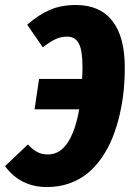

<svg xmlns="http://www.w3.org/2000/svg" viewBox="-49 -733 524 771"><path d="M255.9 -712.9Q352.5 -712.9 402.3 -648.9Q452.1 -585 452.1 -461.9Q452.1 -413.6 447.3 -366.2Q442.4 -318.8 431.2 -271Q419.9 -223.1 403.1 -180.9Q386.2 -138.7 361.1 -101.8Q335.9 -64.9 304.4 -38.6Q272.9 -12.2 231 2.9Q189 18.1 140.1 18.1Q32.7 18.1 -28.8 -65.9L63 -152.8Q83.5 -131.3 101.3 -122.1Q119.1 -112.8 144 -112.8Q169.9 -112.8 190.9 -127Q211.9 -141.1 226.8 -166.5Q241.7 -191.9 252 -223.4Q262.2 -254.9 269 -293.9H89.8L107.9 -416H280.8Q282.2 -441.4 282.2 -465.8Q282.2 -530.3 267.6 -558.1Q252.9 -585.9 221.2 -585.9Q195.8 -585.9 174.3 -575.9Q152.8 -565.9 123 -543L60.1 -633.8Q106 -673.8 151.4 -693.4Q196.8 -712.9 255.9 -712.9Z"/></svg>

Font: Fira Sans Compressed ExtraBold
Style: Italic
Weight: 800
Width: 3
Italic angle: -8°
Designer: Carrois Corporate & Edenspiekermann AG
Foundry: Carrois Corporate GbR & Edenspiekermann AG
Version: Version 4.203;PS 004.203;hotconv 1.0.88;makeotf.lib2.5.64775